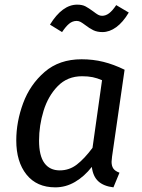

<svg xmlns="http://www.w3.org/2000/svg" viewBox="-20 -794 609 826"><path d="M516 -494 462 -120Q460 -104 460 -98Q460 -80 467.5 -69Q475 -58 494 -51L468 12Q426 7 403 -14Q380 -35 375 -76Q343 -35 303 -11.5Q263 12 218 12Q138 12 94 -43Q50 -98 50 -190Q50 -270 79.5 -350Q109 -430 172 -484.5Q235 -539 331 -539Q380 -539 424.5 -528Q469 -517 516 -494ZM148 -189Q148 -124 171 -92.5Q194 -61 237 -61Q278 -61 310.5 -86Q343 -111 378 -158L419 -449Q398 -458 378.5 -462Q359 -466 333 -466Q270 -466 228.5 -423.5Q187 -381 167.5 -317.5Q148 -254 148 -189ZM347 -686Q335 -695 327 -699.5Q319 -704 310 -704Q292 -704 277.5 -692Q263 -680 247 -656L195 -688Q248 -774 312 -774Q334 -774 348 -766.5Q362 -759 381 -745Q394 -735 402 -730.5Q410 -726 419 -726Q435 -726 449.5 -737Q464 -748 480 -772L534 -740Q509 -698 480 -677Q451 -656 421 -656Q398 -656 381.5 -664Q365 -672 347 -686Z"/></svg>

Font: FiraGO
Style: Italic
Weight: 400
Italic angle: -8°
Designer: bBox Type GmbH
Foundry: bBox Type GmbH
Version: Version 1.001